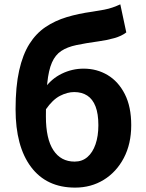

<svg xmlns="http://www.w3.org/2000/svg" viewBox="-20 -849 672 883"><path d="M325.5 13.8Q194 13.8 122.8 -81Q51.6 -175.8 51.6 -346.9Q51.6 -451.4 68.1 -524.7Q84.5 -598 115.1 -646.7Q145.8 -695.3 189.3 -724.6Q232.8 -753.9 287 -770.3Q341.2 -786.6 403.8 -795.1Q437.3 -800.1 459.3 -804.5Q481.3 -808.8 498.7 -815Q516 -821.2 533.3 -829L560.8 -699.9Q539.1 -683 505 -673.5Q470.9 -664 434.4 -659Q373.6 -650.6 331.4 -641.7Q289.1 -632.8 261.7 -614.6Q234.3 -596.5 218.9 -561.5Q203.4 -526.4 197.3 -466.3Q191.1 -406.2 191.1 -313.1Q191.1 -210.5 225.5 -158.2Q259.9 -105.8 323.2 -105.8Q357.8 -105.8 382 -126.7Q406.2 -147.5 419.3 -185.4Q432.4 -223.2 432.4 -273.4Q432.4 -325.8 419.3 -359.6Q406.2 -393.4 381.2 -409.5Q356.2 -425.6 321.2 -425.6Q289.8 -425.6 255.9 -408.2Q222.1 -390.8 190.7 -345.7L184.5 -441.9Q216.5 -487 264.2 -510.1Q311.8 -533.3 364.7 -533.3Q425.7 -533.3 475.1 -503.7Q524.5 -474.2 554 -416.2Q583.5 -358.3 583.5 -273.4Q583.5 -187.4 549.5 -122.6Q515.5 -57.9 457.3 -22.1Q399.1 13.8 325.5 13.8Z"/></svg>

Font: Noto Sans KR Thin
Style: Regular
Weight: 100
Designer: Ryoko NISHIZUKA 西塚涼子 (kana, bopomofo & ideographs); Paul D. Hunt (Latin, Greek & Cyrillic); Sandoll Communications 산돌커뮤니
Foundry: Adobe
Version: Version 2.004-H2;hotconv 1.0.118;makeotfexe 2.5.65603